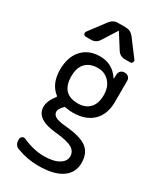

<svg xmlns="http://www.w3.org/2000/svg" viewBox="-241 -846 983 1162"><g transform="rotate(30 250.0 -265.0)"><path d="M275.4 -759.8Q310.5 -759.8 332 -732.4L418 -618.2Q424.8 -609.4 420.4 -599.6Q416 -589.8 405.3 -589.8H368.2Q333 -589.8 314.5 -620.1L252 -718.8Q252 -719.7 250 -719.7Q248 -719.7 248 -718.8L185.5 -620.1Q167 -589.8 131.8 -589.8H94.7Q84 -589.8 79.6 -599.6Q75.2 -609.4 82 -618.2L168 -732.4Q190.4 -760.7 224.6 -759.8ZM254.9 -462.9Q200.2 -462.9 169.4 -431.6Q138.7 -400.4 138.7 -339.8Q138.7 -215.8 254.9 -215.8Q306.6 -215.8 336.4 -247.1Q366.2 -278.3 366.2 -337.9Q366.2 -394.5 334.5 -428.7Q302.7 -462.9 254.9 -462.9ZM88.9 204.1Q54.7 193.4 54.7 155.3V148.4Q54.7 136.7 64.9 129.9Q75.2 123 85.9 127.9Q164.1 163.1 235.4 163.1Q301.8 163.1 338.9 141.1Q376 119.1 376 85Q376 49.8 343.8 30.8Q311.5 11.7 230.5 3.9Q85.9 -8.8 85 -94.7Q85 -136.7 124 -185.5Q126 -187.5 123 -192.4Q59.6 -241.2 59.6 -339.8Q59.6 -428.7 106 -479.5Q152.3 -530.3 230.5 -530.3Q318.4 -530.3 366.2 -456.1Q366.2 -455.1 368.2 -455.1Q369.1 -455.1 369.1 -456.1L370.1 -485.4Q371.1 -500 380.9 -509.8Q390.6 -519.5 406.2 -519.5H410.2Q424.8 -519.5 435.1 -509.8Q445.3 -500 445.3 -485.4V-337.9Q445.3 -249 395 -200.7Q344.7 -152.3 254.9 -152.3Q233.4 -152.3 202.1 -158.2Q198.2 -159.2 194.3 -155.3Q167 -127.9 167 -110.4Q167 -87.9 187.5 -76.2Q208 -64.5 259.8 -59.6Q367.2 -50.8 411.1 -17.1Q455.1 16.6 455.1 85Q455.1 154.3 398.9 192.4Q342.8 230.5 235.4 230.5Q159.2 230.5 88.9 204.1Z"/></g></svg>

Font: Rounded-L Mgen+ 2m regular
Style: Regular
Weight: 400
Designer: [Source Han Sans]
Ryoko NISHIZUKA  (kana & ideographs); Paul D. Hunt (Latin, Greek & Cyrillic); Wenlong ZHANG  (bopomofo
Version: Version 1.059.20150602